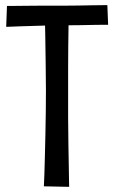

<svg xmlns="http://www.w3.org/2000/svg" viewBox="-20 -724 443 744"><path d="M150 -2Q151 -18 152 -49Q153 -80 154 -120.5Q155 -161 156 -205.5Q157 -250 157.5 -294Q158 -338 158 -374Q158 -423 157 -477.5Q156 -532 155.5 -579.5Q155 -627 154 -656.5Q153 -686 153 -686L247 -685Q247 -685 246.5 -667Q246 -649 245.5 -618Q245 -587 244.5 -546.5Q244 -506 244 -460Q244 -414 244 -367Q244 -320 244 -269Q244 -218 245 -170Q246 -122 246.5 -83.5Q247 -45 247.5 -22.5Q248 0 248 0ZM4 -620 7 -701Q7 -701 27 -701Q47 -701 76.5 -701.5Q106 -702 135.5 -702Q165 -702 184 -702Q200 -702 226 -702Q252 -702 281 -702.5Q310 -703 336.5 -703.5Q363 -704 379.5 -704Q396 -704 396 -704L399 -628Q399 -628 383.5 -628Q368 -628 343.5 -627.5Q319 -627 291.5 -626.5Q264 -626 238.5 -626Q213 -626 197 -626Q181 -626 157 -625Q133 -624 107 -623.5Q81 -623 57 -622Q33 -621 18.5 -620.5Q4 -620 4 -620Z"/></svg>

Font: Truculenta Medium
Style: Regular
Weight: 500
Version: Version 1.002